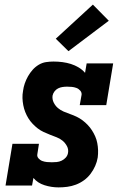

<svg xmlns="http://www.w3.org/2000/svg" viewBox="-20 -805 540 833"><path d="M234 8Q203 8 173 -1.5Q143 -11 125 -33L119 0H4L34 -181H149L142 -136Q140 -126 147 -118Q154 -110 163.5 -106.5Q173 -103 183.5 -102Q194 -101 205 -101Q215 -101 226 -102Q237 -103 247.5 -108Q258 -113 265.5 -121.5Q273 -130 275 -141Q278 -157 270.5 -171Q263 -185 251.5 -194.5Q240 -204 225.5 -209.5Q211 -215 197 -220.5Q183 -226 169 -232.5Q155 -239 143.5 -248Q132 -257 121.5 -268Q111 -279 103 -292Q95 -305 89.5 -319Q84 -333 81 -348.5Q78 -364 77.5 -379.5Q77 -395 80 -411Q82 -427 87.5 -443Q93 -459 101.5 -474Q110 -489 121.5 -502Q133 -515 148 -524Q163 -533 179.5 -535.5Q196 -538 212 -538Q232 -538 251 -535.5Q270 -533 287.5 -527.5Q305 -522 321 -512.5Q337 -503 349 -489L356 -530H471L441 -349H326L334 -394Q335 -404 328 -412Q321 -420 311.5 -423.5Q302 -427 292 -428Q282 -429 271 -429Q261 -429 251 -427.5Q241 -426 232 -421.5Q223 -417 216.5 -408.5Q210 -400 208 -390Q206 -374 213 -360Q220 -346 231 -336.5Q242 -327 256 -321Q270 -315 284.5 -310Q299 -305 312.5 -298.5Q326 -292 338 -283Q350 -274 360.5 -263Q371 -252 379 -239.5Q387 -227 393 -213.5Q399 -200 402 -184.5Q405 -169 405.5 -153.5Q406 -138 404 -122Q401 -103 393 -85Q385 -67 373 -51Q361 -35 344.5 -23Q328 -11 309.5 -4Q291 3 272 5.5Q253 8 234 8ZM277 -583 222 -637 383 -785 452 -715Z"/></svg>

Font: Iosevka Slab Heavy Oblique
Style: Regular
Weight: 900
Italic angle: -9°
Monospace: yes
Designer: Belleve Invis
Foundry: Belleve Invis
Version: Version 11.1.1; ttfautohint (v1.8.3)